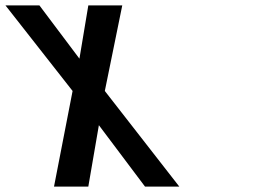

<svg xmlns="http://www.w3.org/2000/svg" viewBox="-156 -687 963 707"><path d="M377.9 0H504.2L230 -352L294.2 -667H169.2L136.5 -471L-10.8 -667H-135.8L111.3 -352L42.9 0H169.2L208.1 -226Z"/></svg>

Font: Din Kursivschrift
Style: BreitLeft
Weight: 400
Version: Version 1.089